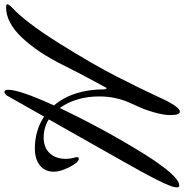

<svg xmlns="http://www.w3.org/2000/svg" viewBox="-2 -816 858 895"><g transform="rotate(-90 427.5 -369.0)"><path d="M845 -748Q773 -683 673.5 -524Q574 -365 516.5 -252Q459 -139 425 -65Q378 40 354 40Q338 40 338 -4Q338 -36 351 -81Q364 -126 378 -155L391 -184Q425 -255 425 -335Q425 -444 371 -520Q274 -316 159 -130Q148 -112 134 -91Q120 -70 96 -37.5Q72 -5 49 16Q26 37 10 37Q1 37 1 26L2 17Q6 -21 128 -235L318 -571Q280 -595 233 -595Q187 -595 160.5 -567Q134 -539 134 -492Q134 -472 139 -454Q142 -445 142 -440Q142 -431 135 -431Q118 -431 96 -474Q74 -517 74 -547Q74 -589 103.5 -612.5Q133 -636 182 -636Q266 -636 331 -593L430 -768Q440 -778 446 -778Q456 -778 456 -760Q456 -707 383 -547Q458 -458 458 -312Q460 -302 463 -302Q466 -302 469 -310Q529 -419 572 -506Q630 -623 699.5 -696.5Q769 -770 840 -770Q855 -770 855 -764Q855 -761 845 -748Z"/></g></svg>

Font: Aguafina Script
Style: Regular
Weight: 400
Designer: Angel Koziupa and Alejandro Paul
Foundry: Angel Koziupa and Alejandro Paul
Version: Version 1.000